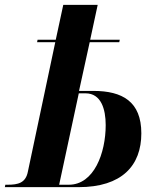

<svg xmlns="http://www.w3.org/2000/svg" viewBox="-43 -772 650 792"><path d="M-23 0H281C460 0 540 -89 540 -222C540 -353 462 -397 342 -397H283L327 -598H449L451 -608H329L360 -752H218L187 -608H112L110 -598H185L72 -64C63 -17 31 -10 -11 -10H-21ZM241 -10H201L282 -387H310C374 -387 393 -322 393 -256C393 -141 345 -10 241 -10Z"/></svg>

Font: Noto Serif Display Condensed
Style: Bold Italic
Weight: 700
Width: 3
Italic angle: -12°
Designer: Monotype Design Team
Foundry: Monotype Imaging Inc.
Version: Version 2.009